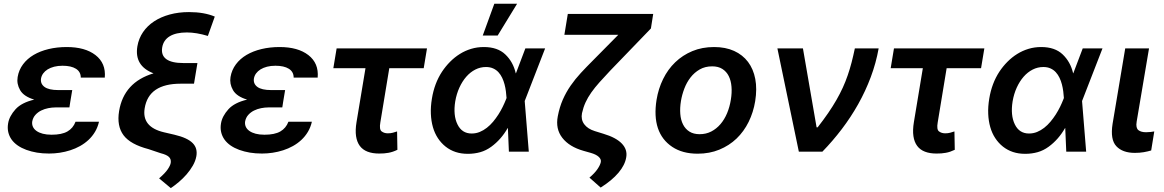

<svg xmlns="http://www.w3.org/2000/svg" viewBox="-20 -801 6149 1014"><path d="M22.7 -148.4Q25.9 -168.7 35.9 -187.3Q45.8 -206 62.1 -224.1Q94.1 -259.2 160.9 -274.9Q105.5 -291.5 86.3 -324.9Q67.1 -358.3 73.2 -394.2Q79.5 -431.8 101.6 -461.3Q123.6 -490.8 157.8 -511Q192.1 -531.2 236.7 -541.9Q281.2 -552.6 332.4 -552.6Q429 -552.6 484 -510.3Q540.1 -467 533.4 -391.3H406.6Q406.6 -421.9 381 -437.9Q355.5 -453.8 310.4 -453.8Q285.9 -453.8 266 -448.7Q246.1 -443.5 231.5 -434.5Q217 -425.4 208.1 -413.2Q199.2 -400.9 196.7 -386.4Q192.5 -358.7 215 -342Q237.6 -325.3 288 -325.3H361.5L351.2 -263.5L346.6 -233.7H273.4Q255 -233.7 234.9 -229.8Q214.8 -225.9 197.3 -217.2Q179.7 -208.5 166.9 -194.2Q154.1 -180 150.2 -159.4Q148.1 -144.5 153.8 -131.7Q159.4 -119 172.6 -109.6Q185.7 -100.1 205.8 -94.8Q225.9 -89.5 252.5 -89.5Q306.1 -89.5 336.1 -106.7Q366.1 -123.9 378.9 -158H502.8Q496.1 -128.6 481.7 -104.6Q467.3 -80.6 447.3 -62Q427.2 -43.3 402.7 -29.7Q378.2 -16 351 -7.3Q323.9 1.4 295.5 5.7Q267 9.9 239.3 9.9Q204.9 9.9 175.2 5Q145.6 0 119 -9.6Q93 -19.2 73.2 -33Q53.3 -46.9 40.8 -64.6Q28.4 -82.4 23.6 -103.5Q18.8 -124.6 22.7 -148.4Z M609 -214.5Q634.2 -366.5 790.8 -413.7Q688.2 -453.1 705.6 -556.8Q712.7 -598 735.4 -631.4Q758.2 -664.8 793.9 -688.2Q829.5 -711.6 876.4 -724.4Q923.3 -737.2 978.3 -737.2Q1058.2 -737.2 1114.3 -713.4L1077.8 -611.2Q1017 -629.6 967 -629.6Q909.4 -629.6 876.2 -609.4Q843 -589.1 836.6 -550.4Q829.9 -509.6 858.1 -488.8Q886.4 -468 948.9 -468H1022.7L1004.6 -359H933.9Q850.1 -359 802.4 -326.9Q754.6 -294.7 744 -228.7Q728 -130 846.2 -102.3L901.3 -89.5Q936.1 -81.3 959.9 -70.3Q983.7 -59.3 997.5 -45.3Q1011.4 -31.2 1016 -13.8Q1020.6 3.6 1017 24.1Q1012.4 49.4 998.4 73.7Q984.4 98 965.4 119.9Q946.4 141.7 924.5 160.2Q902.7 178.6 882.1 192.5L820.3 141Q852.3 113.3 865.9 93Q879.6 72.8 881.7 58.9Q884.6 39.8 872.3 27.9Q860.1 16 828.8 8.2L764.2 -13.5Q669 -38.4 632.8 -86.3Q595.9 -135.3 609 -214.5Z M1147 -148.4Q1150.2 -168.7 1160.2 -187.3Q1170.1 -206 1186.4 -224.1Q1218.4 -259.2 1285.2 -274.9Q1229.8 -291.5 1210.6 -324.9Q1191.4 -358.3 1197.4 -394.2Q1203.8 -431.8 1225.9 -461.3Q1247.9 -490.8 1282.1 -511Q1316.4 -531.2 1361 -541.9Q1405.5 -552.6 1456.7 -552.6Q1553.3 -552.6 1608.3 -510.3Q1664.4 -467 1657.7 -391.3H1530.9Q1530.9 -421.9 1505.3 -437.9Q1479.8 -453.8 1434.7 -453.8Q1410.2 -453.8 1390.3 -448.7Q1370.4 -443.5 1355.8 -434.5Q1341.3 -425.4 1332.4 -413.2Q1323.5 -400.9 1321 -386.4Q1316.8 -358.7 1339.3 -342Q1361.9 -325.3 1412.3 -325.3H1485.8L1475.5 -263.5L1470.9 -233.7H1397.7Q1379.3 -233.7 1359.2 -229.8Q1339.1 -225.9 1321.6 -217.2Q1304 -208.5 1291.2 -194.2Q1278.4 -180 1274.5 -159.4Q1272.4 -144.5 1278.1 -131.7Q1283.7 -119 1296.9 -109.6Q1310 -100.1 1330.1 -94.8Q1350.1 -89.5 1376.8 -89.5Q1430.4 -89.5 1460.4 -106.7Q1490.4 -123.9 1503.2 -158H1627.1Q1620.4 -128.6 1606 -104.6Q1591.6 -80.6 1571.6 -62Q1551.5 -43.3 1527 -29.7Q1502.5 -16 1475.3 -7.3Q1448.2 1.4 1419.7 5.7Q1391.3 9.9 1363.6 9.9Q1329.2 9.9 1299.5 5Q1269.9 0 1243.3 -9.6Q1217.3 -19.2 1197.4 -33Q1177.6 -46.9 1165.1 -64.6Q1152.7 -82.4 1147.9 -103.5Q1143.1 -124.6 1147 -148.4Z M1757.8 -545.5H2235.1L2217.7 -440.7H2035.9L1988.6 -154.1Q1982.2 -117.2 1995.4 -107.2Q2008.9 -96.9 2028.1 -96.9Q2043.3 -96.9 2054.7 -100.1Q2066.1 -103.3 2077.1 -106.9L2078.8 -9.9Q2066.4 -3.9 2054.9 0Q2043.3 3.9 2031.6 6Q2019.9 8.2 2007.8 9.1Q1995.7 9.9 1982.2 9.9Q1947.1 9.9 1921.3 0Q1895.6 -9.9 1880.3 -30.4Q1865.1 -50.8 1860.4 -82.2Q1855.8 -113.6 1862.9 -156.2L1910.2 -440.7H1740.4Z M2261 -280.2Q2274.1 -360.8 2314.3 -422.2Q2333.1 -450.6 2356.9 -474.6Q2380.7 -498.6 2408.6 -516Q2436.4 -533.4 2468.2 -543Q2500 -552.6 2535.2 -552.6Q2607.6 -552.6 2648.4 -513.8Q2690 -474.4 2703.8 -414.1H2704.9L2754.6 -545.5H2859L2751.1 -267.4L2772.7 0H2667.6L2662.3 -124.6H2661.2Q2626.8 -64.3 2574.9 -26.3Q2547.2 -6 2516.3 2.7Q2485.4 11.4 2451 11.4Q2415.5 11.4 2386.4 1.8Q2357.2 -7.8 2333.5 -26.6Q2309.7 -45.5 2292.6 -71.4Q2275.6 -97.3 2266.3 -129.6Q2257.1 -161.9 2255.5 -199.8Q2253.9 -237.6 2261 -280.2ZM2396 -144.2Q2419.4 -95.9 2470.9 -95.9Q2493.3 -95.9 2513.3 -104Q2533.4 -112.2 2551.1 -126.1Q2568.9 -139.9 2584.2 -158.2Q2599.4 -176.5 2612.2 -196.4Q2625 -216.3 2634.9 -236.7Q2644.9 -257.1 2652 -275.2L2655.2 -283.4Q2654.1 -300.1 2651.8 -318.5Q2649.5 -337 2644.7 -355.3Q2639.9 -373.6 2632.1 -390.1Q2624.3 -406.6 2612.6 -419.4Q2600.9 -432.2 2584.5 -439.6Q2568.2 -447.1 2546.5 -447.1Q2516.7 -447.1 2490.2 -433.6Q2463.8 -420.1 2442.5 -395.8Q2421.2 -371.4 2406.1 -338.2Q2391 -305 2384.2 -265.6Q2372.5 -192.1 2396 -144.2ZM2529.5 -613.3 2590.6 -781.2H2710.9L2608.3 -613.3Z M2925.8 -186.8Q2935 -235.4 2952.4 -274.9Q2969.8 -314.3 2993.8 -348.9Q3017.8 -383.5 3047.6 -415.7Q3077.4 -447.8 3111.9 -482.2L3245.4 -617.2H2960.6L2978.7 -727.3H3429.7L3417.6 -650.6L3203.1 -428.3Q3170.8 -394.2 3146 -366.3Q3121.1 -338.4 3102.8 -312.5Q3084.5 -286.6 3072.4 -260.3Q3060.4 -234 3053.6 -203.1Q3047.2 -169.7 3065.3 -145.1Q3083.5 -120.4 3121.1 -108.7L3166.9 -94.5Q3233 -74.9 3263.7 -43.1Q3294.4 -11.4 3287.3 29.5Q3280.9 70.3 3246.4 111.2Q3212 152 3152.3 189.6L3093 137.1Q3120.7 113.6 3135.3 92.2Q3149.9 70.7 3153.1 54.7Q3155.9 39.8 3141.7 27Q3127.5 14.2 3099.8 6.4L3062.1 -4.3Q2986.5 -25.6 2949.6 -73.2Q2913 -120.4 2925.8 -186.8Z M3447.4 -273.8Q3457 -332.7 3482.1 -383.7Q3507.1 -434.7 3546 -472.1Q3584.9 -509.6 3636.5 -531.1Q3688.2 -552.6 3751.4 -552.6Q3811.8 -552.6 3857.1 -532Q3902.3 -511.4 3930.6 -473.9Q3958.8 -436.4 3968.8 -383.9Q3978.7 -331.3 3968.4 -267Q3958.8 -208.1 3933.8 -157.3Q3908.7 -106.5 3869.9 -69.2Q3831 -32 3779.1 -10.7Q3727.3 10.7 3664.4 10.7Q3584.5 10.7 3530.5 -25.2Q3475.5 -61.8 3454.5 -124.3Q3433.6 -186.8 3447.4 -273.8ZM3675.1 -92.3Q3708.8 -92.3 3736.3 -106.5Q3763.8 -120.7 3785 -145.4Q3806.1 -170.1 3820 -203.3Q3833.8 -236.5 3839.8 -274.5Q3845.9 -311.1 3843.2 -343.2Q3840.6 -375.4 3828.7 -399.1Q3816.8 -422.9 3795.1 -436.8Q3773.4 -450.6 3741.1 -450.6Q3703.8 -450.6 3675.4 -434.3Q3647 -418 3626.8 -391.9Q3606.5 -365.8 3594.1 -333.1Q3581.7 -300.4 3576.3 -267.8Q3570.3 -231.2 3572.8 -199.2Q3575.3 -167.3 3587.4 -143.5Q3599.4 -119.7 3621.1 -106Q3642.8 -92.3 3675.1 -92.3Z M4220.5 -545.5 4292.6 -128.6H4298.3Q4329.5 -168.7 4353.9 -204.2Q4378.2 -239.7 4397.4 -273.1Q4416.5 -306.5 4431.1 -338.4Q4445.7 -370.4 4457 -403.4Q4468.4 -436.4 4477.5 -471.4Q4486.5 -506.4 4494.7 -545.5H4620.4Q4606.5 -468 4578.8 -394Q4551.1 -320 4512.4 -251.1Q4473.7 -182.2 4425.6 -119Q4377.5 -55.8 4323.2 0H4198.9L4085.6 -545.5Z M4701.3 -545.5H5178.6L5161.2 -440.7H4979.4L4932.2 -154.1Q4925.8 -117.2 4938.9 -107.2Q4952.4 -96.9 4971.6 -96.9Q4986.9 -96.9 4998.2 -100.1Q5009.6 -103.3 5020.6 -106.9L5022.4 -9.9Q5009.9 -3.9 4998.4 0Q4986.9 3.9 4975.1 6Q4963.4 8.2 4951.3 9.1Q4939.3 9.9 4925.8 9.9Q4890.6 9.9 4864.9 0Q4839.1 -9.9 4823.9 -30.4Q4808.6 -50.8 4804 -82.2Q4799.4 -113.6 4806.5 -156.2L4853.7 -440.7H4683.9Z M5204.5 -280.2Q5217.7 -360.8 5257.8 -422.2Q5276.6 -450.6 5300.4 -474.6Q5324.2 -498.6 5352.1 -516Q5380 -533.4 5411.8 -543Q5443.5 -552.6 5478.7 -552.6Q5551.1 -552.6 5592 -513.8Q5633.5 -474.4 5647.4 -414.1H5648.4L5698.2 -545.5H5802.6L5694.6 -267.4L5716.3 0H5611.2L5605.8 -124.6H5604.8Q5570.3 -64.3 5518.5 -26.3Q5490.8 -6 5459.9 2.7Q5429 11.4 5394.5 11.4Q5359 11.4 5329.9 1.8Q5300.8 -7.8 5277 -26.6Q5253.2 -45.5 5236.2 -71.4Q5219.1 -97.3 5209.9 -129.6Q5200.6 -161.9 5199 -199.8Q5197.4 -237.6 5204.5 -280.2ZM5339.5 -144.2Q5362.9 -95.9 5414.4 -95.9Q5436.8 -95.9 5456.9 -104Q5476.9 -112.2 5494.7 -126.1Q5512.4 -139.9 5527.7 -158.2Q5543 -176.5 5555.8 -196.4Q5568.5 -216.3 5578.5 -236.7Q5588.4 -257.1 5595.5 -275.2L5598.7 -283.4Q5597.7 -300.1 5595.3 -318.5Q5593 -337 5588.2 -355.3Q5583.5 -373.6 5575.6 -390.1Q5567.8 -406.6 5556.1 -419.4Q5544.4 -432.2 5528.1 -439.6Q5511.7 -447.1 5490.1 -447.1Q5460.2 -447.1 5433.8 -433.6Q5407.3 -420.1 5386 -395.8Q5364.7 -371.4 5349.6 -338.2Q5334.5 -305 5327.8 -265.6Q5316.1 -192.1 5339.5 -144.2Z M5855.8 -147 5922.6 -545.5H6048.3L5983 -158.7Q5980.1 -141.3 5982.6 -130.3Q5985.1 -119.3 5992.2 -113.6Q6006.4 -102.6 6032.7 -102.6Q6045.5 -102.6 6056.6 -104Q6067.8 -105.5 6076 -106.9L6059.7 -6.4Q6042.3 -1.1 6020.6 2.7Q5998.9 6.4 5973.4 6.4Q5908.7 6.4 5875.7 -28.8Q5842.7 -63.9 5855.8 -147Z"/></svg>

Font: Inter P Semi Bold
Style: Italic
Weight: 600
Italic angle: 9.39999°
Designer: Rasmus Andersson
Foundry: rsms
Version: Version 3.018;git-588b23468